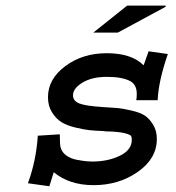

<svg xmlns="http://www.w3.org/2000/svg" viewBox="-20 -647 626 682"><path d="M507.8 -464.8 576.2 -455.1Q543 -359.4 540 -291H463.9Q465.8 -298.8 465.8 -313.5Q465.8 -345.7 443.4 -358.4Q415 -374 359.4 -374Q306.6 -374 272.9 -353.5Q239.3 -333 239.3 -308.6Q239.3 -288.1 262.2 -279.3Q285.2 -270.5 346.7 -266.6Q381.8 -264.6 398.4 -263.2Q415 -261.7 446.8 -254.4Q478.5 -247.1 494.6 -236.3Q510.7 -225.6 523.9 -204.1Q537.1 -182.6 537.1 -153.3Q537.1 -84 469.7 -36.6Q402.3 10.7 312.5 10.7Q226.6 10.7 170.9 -35.2L155.3 14.6L79.1 3.9Q108.4 -75.2 114.3 -165L192.4 -169.9Q192.4 -133.8 195.3 -123Q200.2 -105.5 216.3 -94.2Q232.4 -83 254.4 -79.1Q276.4 -75.2 287.6 -74.2Q298.8 -73.2 307.6 -73.2Q363.3 -73.2 405.8 -93.8Q448.2 -114.3 448.2 -150.4Q448.2 -159.2 445.8 -163.6Q443.4 -168 426.8 -172.9Q410.2 -177.7 377 -179.7Q354.5 -179.7 344.7 -181.6Q317.4 -182.6 298.3 -184.6Q279.3 -186.5 248.5 -193.8Q217.8 -201.2 198.7 -212.9Q179.7 -224.6 165 -247.6Q150.4 -270.5 150.4 -301.8Q150.4 -366.2 211.9 -412.1Q273.4 -458 359.4 -458Q447.3 -458 490.2 -415ZM568.4 -623 398.4 -531.2H311.5L431.6 -627H568.4Z"/></svg>

Font: Thabit-Bold-Oblique
Style: Bold Oblique
Weight: 700
Designer: Regenerated by Nadim Shaikli
Foundry: MAK Alagha
Version: 0.01